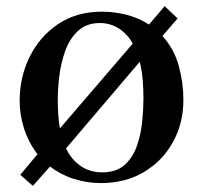

<svg xmlns="http://www.w3.org/2000/svg" viewBox="-20 -582 660 625"><path d="M447 -261Q447 -291 444.5 -321.5Q442 -352 435 -381L195 -99Q212 -63 242 -42Q272 -21 313 -21Q359 -21 386 -45.5Q413 -70 426 -108Q439 -146 443 -187Q447 -228 447 -261ZM412 -440Q396 -470 368 -488.5Q340 -507 305 -507Q261 -507 233.5 -481Q206 -455 192 -415.5Q178 -376 173 -333.5Q168 -291 168 -259Q168 -235 169.5 -211Q171 -187 175 -164ZM577 -257Q577 -181 543 -119.5Q509 -58 448.5 -22Q388 14 308 14Q264 14 221 0.5Q178 -13 143 -40L87 23L46 -13L102 -80Q73 -118 58.5 -163Q44 -208 44 -254Q44 -331 76.5 -397Q109 -463 169 -503.5Q229 -544 312 -544Q352 -544 391.5 -534Q431 -524 465 -502L516 -562L558 -522L509 -465Q547 -422 562 -367.5Q577 -313 577 -257Z"/></svg>

Font: Kaisei Tokumin ExtraBold
Style: Regular
Weight: 800
Designer: Font-Kai, 金井和夫
Foundry: KAZUO KANAI
Version: Version 5.003